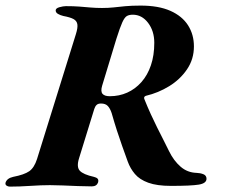

<svg xmlns="http://www.w3.org/2000/svg" viewBox="-50 -677 828 700"><path d="M-14 3.4Q-21.1 3.4 -26.3 -0.4Q-31.4 -4.1 -29.8 -10.9Q-24.9 -27 -2 -32.2Q38.3 -40 56.6 -52.7Q74.9 -65.5 85.1 -97.5L226.5 -551.9Q234.2 -576.3 232 -588.7Q229.9 -601.1 217.9 -607.6Q205.9 -614.1 181 -618.7Q169.3 -621.5 161.2 -626.4Q153 -631.2 153 -639Q153 -647 166.9 -650.8Q180.8 -654.6 190.3 -654.6Q218.3 -654.6 239.5 -653Q260.7 -651.4 280.2 -649.6Q299.7 -647.9 322 -647.9Q345.1 -647.9 364.3 -650Q383.6 -652.2 406.7 -654.4Q429.8 -656.6 462.5 -656.6Q528.2 -656.6 571.2 -637.5Q614.1 -618.4 635.6 -584.7Q657 -551 657 -507.8Q657 -461.2 631.9 -424.3Q606.8 -387.3 566.9 -362.8Q527 -338.3 481.6 -327.6Q472.5 -324.2 476.7 -314.7Q488.2 -286.1 499.8 -260.7Q511.4 -235.4 523 -212.1Q534.7 -188.8 545.5 -167.6Q556.4 -146.4 566.7 -125.1Q583.4 -91 608.4 -69.3Q633.3 -47.6 667.2 -46.7Q680.2 -46.3 691.6 -41.8Q702.9 -37.2 702.9 -25.3Q702.9 -8.6 674.7 -3.9Q646.5 0.7 573.2 0.7Q522.4 0.7 490.7 -10.8Q459 -22.3 441.9 -42.6Q424.8 -62.9 415.8 -87.8Q404.7 -118.4 395.1 -145.5Q385.4 -172.6 376.1 -201.6Q366.8 -230.5 357.1 -264.6Q351.6 -281.3 343.1 -290.5Q334.6 -299.6 318.2 -299.6Q307.7 -299.6 302.3 -294.5Q296.8 -289.4 293.8 -280L238.3 -100.3Q228.2 -68.4 240.9 -54.6Q253.6 -40.8 292.4 -32.2Q301.6 -30 305.8 -25.6Q310 -21.2 307.5 -11.7Q305.1 -4.9 299.4 -1.2Q293.6 2.5 284.9 2.5Q263.2 2.5 234.6 1.4Q206 0.2 178.8 -0.9Q151.6 -2 132 -2Q100.9 -2 60.4 0.7Q19.9 3.4 -14 3.4ZM350.3 -326.2Q384.4 -326.2 413.8 -339.3Q443.1 -352.4 465.5 -377.6Q487.9 -402.8 500.2 -439Q512.5 -475.1 512.5 -521.1Q512.5 -563.9 489.9 -593.7Q467.3 -623.4 434 -623.4Q421.6 -623.4 412.9 -618.8Q404.3 -614.1 395.9 -595.6Q387.6 -577.2 374.5 -536.1L322.3 -364.2Q316.3 -343.7 323.8 -334.9Q331.2 -326.2 350.3 -326.2Z"/></svg>

Font: EB Garamond
Style: Italic
Weight: 400
Italic angle: -17.2°
Designer: Georg Duffner and Octavio Pardo
Foundry: Georg Duffner
Version: Version 1.001